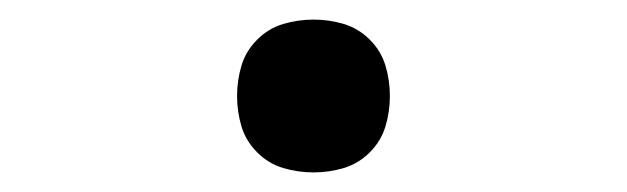

<svg xmlns="http://www.w3.org/2000/svg" viewBox="-20 -438 640 196"><path d="M300 -262Q284 -262 269 -266.5Q254 -271 242.5 -282.5Q231 -294 226.5 -309Q222 -324 222 -340Q222 -356 226.5 -371Q231 -386 242.5 -397.5Q254 -409 269 -413.5Q284 -418 300 -418Q316 -418 331 -413.5Q346 -409 357.5 -397.5Q369 -386 373.5 -371Q378 -356 378 -340Q378 -324 373.5 -309Q369 -294 357.5 -282.5Q346 -271 331 -266.5Q316 -262 300 -262Z"/></svg>

Font: Iosevka Curly Extended
Style: Regular
Weight: 400
Width: 7
Monospace: yes
Designer: Belleve Invis
Foundry: Belleve Invis
Version: Version 11.1.0; ttfautohint (v1.8.3)